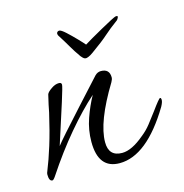

<svg xmlns="http://www.w3.org/2000/svg" viewBox="-67 -429 477 497"><g transform="rotate(-15 171.5 -180.0)"><path d="M133 -366Q138 -366 150 -355Q162 -344 174.5 -331Q187 -318 191 -313Q197 -317 211 -325Q225 -333 241 -342Q257 -351 269.5 -357.5Q282 -364 285 -364Q291 -364 288 -359Q287 -356 284 -353Q262 -337 247 -323.5Q232 -310 201 -288Q194 -283 189 -281Q184 -279 182 -279Q179 -279 176.5 -280.5Q174 -282 169 -288Q157 -305 149 -319Q141 -333 127 -355Q126 -357 126 -361Q128 -366 133 -366ZM196 6Q139 6 139 -66Q139 -98 149.5 -128Q160 -158 174 -183Q139 -152 100.5 -106.5Q62 -61 25 -5Q19 4 16 4Q7 4 7 -14Q7 -18 9 -22Q20 -49 31 -84.5Q42 -120 53 -168Q55 -178 57 -188Q59 -198 63 -214Q65 -220 77 -228Q87 -235 97 -235Q104 -235 104 -229Q104 -224 92 -186Q80 -148 57 -77Q63 -85 82 -106.5Q101 -128 132 -162L194 -230Q201 -237 210 -237Q233 -237 233 -214Q233 -209 229 -202Q173 -110 173 -56Q173 -18 209 -18Q235 -18 269 -47Q283 -58 293.5 -71.5Q304 -85 316 -101Q337 -130 340 -130Q343 -130 343 -124Q343 -118 337 -107Q269 6 196 6Z"/></g></svg>

Font: Corinthia
Style: Regular
Weight: 400
Designer: Robert E. Leuschke
Foundry: Robert E. Leuschke
Version: Version 1.013; ttfautohint (v1.8.3)